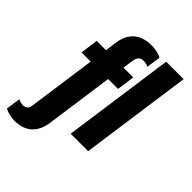

<svg xmlns="http://www.w3.org/2000/svg" viewBox="-311 -854 1167 1167"><g transform="rotate(45 272.0 -271.0)"><path d="M29 186Q8 186 -14.5 181Q-37 176 -56 166L-43 72Q-34 77 -23 80Q-12 83 -2 83Q13 83 25.5 75Q38 67 41 39L102 -396H23L39 -511H119L129 -588Q137 -638 160 -669Q183 -700 217.5 -714Q252 -728 290 -728Q317 -728 341 -723Q365 -718 381 -708L368 -618Q357 -623 346 -625Q335 -627 325 -627Q307 -627 294.5 -616Q282 -605 278 -574L269 -511H353L337 -396H252L191 39Q181 112 139.5 149Q98 186 29 186ZM326 0 427 -720H577L476 0Z"/></g></svg>

Font: Chivo Mono
Style: Bold Italic
Weight: 700
Italic angle: -8.05°
Monospace: yes
Version: Version 1.008